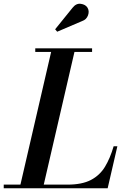

<svg xmlns="http://www.w3.org/2000/svg" viewBox="-66 -1009 678 1029"><path d="M374 -896 240.5 -839 229.5 -852 322.5 -967Q342 -992 367 -988.5Q392 -985 402.5 -968.5Q414 -950 405.8 -927Q397.5 -904 374 -896ZM511 0H-46V-19.5H43.5L208 -730.5H123V-750H427.5V-730.5H333L168.5 -19.5H295Q373.5 -19.5 421.2 -44.5Q469 -69.5 496.8 -115.5Q524.5 -161.5 543 -225H563Z"/></svg>

Font: Bodoni* 11pt Medium
Style: Italic
Weight: 500
Italic angle: -13°
Version: Version 2.3